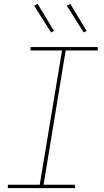

<svg xmlns="http://www.w3.org/2000/svg" viewBox="-20 -980 540 1000"><path d="M21 0V-18H187L303 -717H139V-735H489V-717H322L207 -18H371V0ZM416 -811 328 -950 346 -960 431 -819ZM246 -811 158 -950 176 -960 261 -819Z"/></svg>

Font: Iosevka Slab Thin Oblique
Style: Regular
Weight: 100
Italic angle: -9°
Monospace: yes
Designer: Belleve Invis
Foundry: Belleve Invis
Version: Version 11.1.0; ttfautohint (v1.8.3)